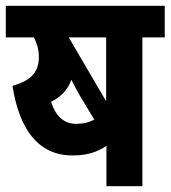

<svg xmlns="http://www.w3.org/2000/svg" viewBox="-20 -642 588 662"><path d="M471 -513H548V-622H0V-513H97C107 -494 114 -470 114 -446C114 -392 86 -364 23 -346C46 -199 110 -106 230 -106C277 -106 313 -116 347 -139V0H471ZM346 -513V-293L217 -513ZM256 -311 305 -230C288 -220 267 -215 242 -215C201 -215 172 -241 156 -291C190 -308 214 -332 226 -367C237 -346 247 -326 256 -311Z"/></svg>

Font: Noto Sans Devanagari UI Condensed
Style: Bold
Weight: 700
Width: 3
Designer: Jelle Bosma - Monotype Design Team
Foundry: Monotype Imaging Inc.
Version: Version 2.004